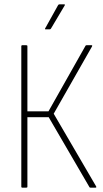

<svg xmlns="http://www.w3.org/2000/svg" viewBox="-20 -863 475 883"><path d="M82 0Q78 0 78 -4V-651Q78 -655 82 -655H101Q106 -655 106 -651V-351H203L373 -652Q374 -655 378 -655H401Q406 -655 403 -649L227 -340L422 -6Q425 0 419 0H396Q392 0 391 -3L204 -324H106V-4Q106 0 101 0ZM190 -728Q185 -728 188 -733L247 -839Q249 -843 253 -843H275Q281 -843 277 -837L214 -731Q212 -728 208 -728Z"/></svg>

Font: Sofia Sans Cond ExtraLight
Style: Regular
Weight: 200
Width: 3
Designer: Botio Nikoltchev, Ani Petrova
Foundry: lettersoup
Version: Version 4.100; ttfautohint (v1.8.3)